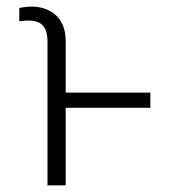

<svg xmlns="http://www.w3.org/2000/svg" viewBox="-20 -558 518 578"><path d="M123 0V-430.7Q123 -465.8 109.1 -481Q95.2 -496.1 65.4 -496.1Q55.7 -496.1 38.1 -494.1V-534.2Q59.6 -538.1 74.2 -538.1Q121.1 -538.1 149.4 -511Q177.7 -483.9 177.7 -434.6V-279.3H432.6V-233.4H177.7V0Z"/></svg>

Font: Pretendard ExtraLight
Style: Regular
Weight: 200
Designer: Base glyphs from Inter by Rasmus Andersson; Hangeul glyphs from Noto Sans CJK(Source Han Sans) by Jang Soo-young and Kan
Foundry: Kil Hyung-jin
Version: Version 1.309